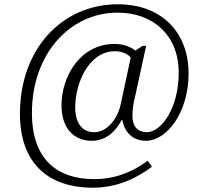

<svg xmlns="http://www.w3.org/2000/svg" viewBox="-20 -734 961 896"><path d="M413 142C533 142 626 92 689 44L669 16C613 58 530 102 420 102C249 102 129 12 129 -207C129 -481 305 -675 529 -675C695 -675 814 -569 814 -395C814 -228 732 -117 665 -117C623 -117 598 -144 598 -192C598 -219 602 -252 609 -277L662 -520H645L612 -498C591 -515 555 -529 515 -529C354 -529 267 -377 267 -243C267 -128 331 -77 408 -77C481 -77 523 -128 548 -174H551C561 -116 600 -77 662 -77C755 -77 860 -204 860 -392C860 -576 741 -714 530 -714C270 -714 73 -506 73 -203C73 29 207 142 413 142ZM419 -117C367 -117 331 -155 331 -234C331 -342 392 -495 517 -495C550 -495 579 -481 590 -465L543 -246C532 -193 488 -117 419 -117Z"/></svg>

Font: Noto Serif Ethiopic Light
Style: Regular
Weight: 300
Designer: Monotype Design Team
Foundry: Monotype Imaging Inc.
Version: Version 2.102